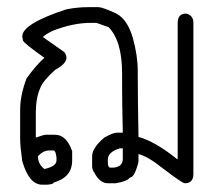

<svg xmlns="http://www.w3.org/2000/svg" viewBox="-20 -504 596 526"><path d="M220.7 -484.4H250Q260.7 -484.4 298.8 -466.8Q329.1 -450.7 343.8 -400.4Q357.4 -352.1 357.4 -308.6V-298.8Q357.4 -235.4 359.4 -128.9Q403.8 -117.2 464.8 -68.4H466.8V-441.4Q466.8 -466.8 490.2 -466.8Q509.8 -461.9 509.8 -441.4V-27.3Q509.8 -2 486.3 -2Q479.5 -2 425.8 -43Q385.7 -75.2 359.4 -82V-60.5Q348.6 -17.6 335.9 -17.6Q328.1 -6.8 296.9 -2H275.4Q253.4 -2 238.3 -31.2Q232.4 -38.6 232.4 -48.8V-76.2Q232.4 -98.6 265.6 -127Q289.6 -140.6 300.8 -140.6H316.4Q314.5 -226.1 314.5 -267.6V-302.7Q314.5 -392.1 277.3 -429.7L244.1 -441.4H228.5Q180.7 -441.4 125 -419.9Q99.6 -407.2 97.7 -402.3L156.2 -361.3Q162.1 -353 162.1 -345.7Q162.1 -329.6 130.9 -312.5Q96.7 -281.7 89.8 -261.7Q78.1 -234.9 78.1 -195.3V-127Q99.6 -134.8 105.5 -134.8H130.9Q162.1 -134.8 177.7 -89.8V-64.5Q177.7 -18.1 127 -3.9Q127 0.5 109.4 2H95.7Q59.6 2 41 -62.5Q35.2 -103.5 35.2 -123V-203.1Q35.2 -243.2 52.7 -289.1Q78.1 -324.7 101.6 -345.7Q48.3 -383.3 43 -392.6L41 -404.3Q41 -439 162.1 -478.5Q192.4 -484.4 220.7 -484.4ZM275.4 -66.4V-60.5Q275.4 -45.9 281.2 -44.9H293Q316.4 -48.3 316.4 -68.4V-97.7H308.6Q275.4 -87.9 275.4 -66.4ZM84 -76.2Q84 -54.2 101.6 -41Q134.8 -48.3 134.8 -64.5V-72.3Q132.3 -91.8 127 -91.8H115.2Q98.6 -91.8 84 -76.2Z"/></svg>

Font: CEF Fonts CJK
Style: Regular
Weight: 400
Designer: PartyBoss (派对大魔王)
Version: Release 2.25